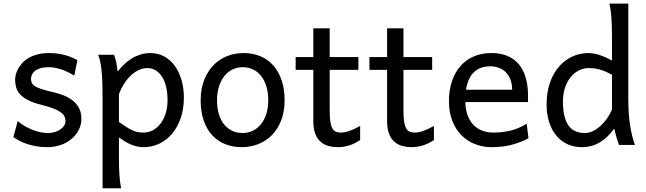

<svg xmlns="http://www.w3.org/2000/svg" viewBox="-20 -801 3570 1061"><path d="M251.5 -507.8Q277.8 -507.8 301 -504.4Q324.2 -501 343.5 -495.4Q362.8 -489.7 378.9 -482.7Q395 -475.6 407.7 -468.8L390.6 -383.3Q378.4 -390.6 363 -398.7Q347.7 -406.7 329.8 -413.6Q312 -420.4 291.3 -425Q270.5 -429.7 248 -429.7Q221.2 -429.7 202.6 -423.8Q184.1 -418 172.9 -408.9Q161.6 -399.9 156.5 -388.4Q151.4 -377 151.4 -366.2Q151.4 -353.5 155.3 -343.8Q159.2 -334 171.6 -325.7Q184.1 -317.4 207 -309.6Q230 -301.8 268.6 -293Q301.8 -285.6 331.1 -274.2Q360.4 -262.7 382.3 -245.1Q404.3 -227.5 417 -202.9Q429.7 -178.2 429.7 -144Q429.7 -110.8 415 -82.5Q400.4 -54.2 375 -33Q349.6 -11.7 315.4 0.2Q281.2 12.2 241.7 12.2Q211.9 12.2 184.3 7.8Q156.7 3.4 132.6 -4.4Q108.4 -12.2 88.4 -22.5Q68.4 -32.7 53.7 -43.9L78.1 -131.8Q94.7 -117.2 115.5 -105Q136.2 -92.8 158.2 -84Q180.2 -75.2 202.4 -70.6Q224.6 -65.9 244.1 -65.9Q265.6 -65.9 283.4 -71.5Q301.3 -77.1 314.2 -86.2Q327.1 -95.2 334.5 -107.2Q341.8 -119.1 341.8 -131.8Q341.8 -145.5 336.2 -157.5Q330.6 -169.4 315.7 -180.4Q300.8 -191.4 274.7 -201.7Q248.5 -211.9 207.5 -222.2Q163.1 -232.9 135 -247.6Q106.9 -262.2 91.1 -279.8Q75.2 -297.4 69.3 -317.9Q63.5 -338.4 63.5 -361.3Q63.5 -372.6 67.1 -387.7Q70.8 -402.8 79.3 -419.2Q87.9 -435.5 101.8 -451.4Q115.7 -467.3 136.7 -479.7Q157.7 -492.2 186 -500Q214.4 -507.8 251.5 -507.8Z M546.9 -236.8Q546.9 -282.2 546.1 -321Q545.4 -359.9 543 -392.3Q540.5 -424.8 535.6 -451.2Q530.8 -477.5 522.5 -498H610.4Q615.7 -485.4 621.1 -462.2Q626.5 -439 629.9 -405.3Q647 -427.7 667.2 -446.8Q687.5 -465.8 710.2 -479.2Q732.9 -492.7 758.1 -500.2Q783.2 -507.8 810.5 -507.8Q852.1 -507.8 886.5 -489.5Q920.9 -471.2 945.1 -438.2Q969.2 -405.3 982.7 -360.1Q996.1 -314.9 996.1 -261.2Q996.1 -198.7 978.5 -148.2Q960.9 -97.7 930.9 -62Q900.9 -26.4 860.4 -7.1Q819.8 12.2 773.9 12.2Q754.4 12.2 737.1 8.3Q719.7 4.4 703.4 -2.4Q687 -9.3 670.9 -19.3Q654.8 -29.3 637.2 -41.5V73.2Q637.2 102.5 637.9 126.2Q638.7 149.9 640.1 169.9Q641.6 189.9 644 206.8Q646.5 223.6 649.4 239.3H546.9ZM773.9 -68.4Q799.8 -68.4 823.5 -80.6Q847.2 -92.8 865.5 -116Q883.8 -139.2 894.8 -172.1Q905.8 -205.1 905.8 -246.6Q905.8 -287.1 898.2 -320.1Q890.6 -353 876 -376.2Q861.3 -399.4 840.6 -412.1Q819.8 -424.8 793.5 -424.8Q772.5 -424.8 750.5 -415.5Q728.5 -406.2 707.8 -388.2Q687 -370.1 668.9 -343Q650.9 -315.9 637.2 -280.8V-127Q662.1 -109.4 680.4 -97.9Q698.7 -86.4 713.9 -79.8Q729 -73.2 742.9 -70.8Q756.8 -68.4 773.9 -68.4Z M1088.9 -246.6Q1088.9 -309.6 1107.9 -358.2Q1127 -406.7 1159.2 -440.2Q1191.4 -473.6 1234.4 -490.7Q1277.3 -507.8 1325.7 -507.8Q1376 -507.8 1417.7 -490.7Q1459.5 -473.6 1489.5 -440.2Q1519.5 -406.7 1536.1 -358.2Q1552.7 -309.6 1552.7 -246.6Q1552.7 -183.6 1533.7 -135.3Q1514.6 -86.9 1482.4 -54.2Q1450.2 -21.5 1407.2 -4.6Q1364.3 12.2 1315.9 12.2Q1265.6 12.2 1223.9 -4.6Q1182.1 -21.5 1152.1 -54.2Q1122.1 -86.9 1105.5 -135.3Q1088.9 -183.6 1088.9 -246.6ZM1179.2 -246.6Q1179.2 -204.1 1189.5 -170.4Q1199.7 -136.7 1218.5 -113.5Q1237.3 -90.3 1263.2 -78.1Q1289.1 -65.9 1320.8 -65.9Q1350.1 -65.9 1376 -78.1Q1401.9 -90.3 1421.1 -113.5Q1440.4 -136.7 1451.4 -170.4Q1462.4 -204.1 1462.4 -246.6Q1462.4 -289.6 1452.1 -323.5Q1441.9 -357.4 1423.1 -381.1Q1404.3 -404.8 1378.2 -417.2Q1352.1 -429.7 1320.8 -429.7Q1291 -429.7 1265.1 -417.2Q1239.3 -404.8 1220.2 -381.1Q1201.2 -357.4 1190.2 -323.5Q1179.2 -289.6 1179.2 -246.6Z M1613.8 -485.8H1711.4V-644.5H1801.8V-485.8H1960.4V-415H1801.8V-190.4Q1801.8 -152.8 1805.4 -128.9Q1809.1 -105 1816.7 -91.6Q1824.2 -78.1 1835.9 -73.2Q1847.7 -68.4 1864.3 -68.4Q1885.3 -68.4 1911.6 -77.6Q1938 -86.9 1970.2 -105V-26.9Q1936.5 -4.9 1905.8 3.7Q1875 12.2 1849.1 12.2Q1820.3 12.2 1795.4 5.6Q1770.5 -1 1751.7 -17.6Q1732.9 -34.2 1722.2 -61.8Q1711.4 -89.4 1711.4 -131.8V-415H1613.8Z M2021.5 -485.8H2119.1V-644.5H2209.5V-485.8H2368.2V-415H2209.5V-190.4Q2209.5 -152.8 2213.1 -128.9Q2216.8 -105 2224.4 -91.6Q2231.9 -78.1 2243.7 -73.2Q2255.4 -68.4 2272 -68.4Q2293 -68.4 2319.3 -77.6Q2345.7 -86.9 2377.9 -105V-26.9Q2344.2 -4.9 2313.5 3.7Q2282.7 12.2 2256.8 12.2Q2228 12.2 2203.1 5.6Q2178.2 -1 2159.4 -17.6Q2140.6 -34.2 2129.9 -61.8Q2119.1 -89.4 2119.1 -131.8V-415H2021.5Z M2695.3 -507.8Q2735.4 -507.8 2766.1 -498.3Q2796.9 -488.8 2819.3 -471.9Q2841.8 -455.1 2856.9 -432.6Q2872.1 -410.2 2881.1 -384.3Q2890.1 -358.4 2894 -330.3Q2897.9 -302.2 2897.9 -274.9Q2897.9 -268.1 2897.9 -255.9Q2897.9 -243.7 2897.5 -236.8H2551.3Q2552.7 -193.8 2564.7 -162.1Q2576.7 -130.4 2597.4 -109.6Q2618.2 -88.9 2646.2 -78.6Q2674.3 -68.4 2707.5 -68.4Q2754.9 -68.4 2800.3 -79.1Q2845.7 -89.8 2890.6 -117.2L2900.4 -36.6Q2874.5 -23.4 2849.6 -14.2Q2824.7 -4.9 2799.8 1Q2774.9 6.8 2749.3 9.5Q2723.6 12.2 2695.3 12.2Q2648.4 12.2 2606 -4.2Q2563.5 -20.5 2531.2 -52.5Q2499 -84.5 2480 -131.8Q2460.9 -179.2 2460.9 -241.7Q2460.9 -302.2 2477.3 -351.3Q2493.7 -400.4 2523.9 -435.3Q2554.2 -470.2 2597.7 -489Q2641.1 -507.8 2695.3 -507.8ZM2688 -434.6Q2634.3 -434.6 2600.1 -403.1Q2565.9 -371.6 2555.2 -305.2H2810.1Q2810.1 -336.4 2801 -360.6Q2792 -384.8 2775.6 -401.4Q2759.3 -418 2736.8 -426.3Q2714.4 -434.6 2688 -434.6Z M3452.1 -258.8Q3452.1 -166.5 3462.6 -103.8Q3473.1 -41 3488.8 0H3400.9Q3395.5 -12.7 3387.9 -37.8Q3380.4 -63 3374 -90.3Q3338.9 -40.5 3294.4 -14.2Q3250 12.2 3195.8 12.2Q3150.9 12.2 3115 -4.6Q3079.1 -21.5 3053.5 -52.5Q3027.8 -83.5 3014.2 -127.2Q3000.5 -170.9 3000.5 -224.6Q3000.5 -289.6 3018.3 -341.8Q3036.1 -394 3067.4 -430.9Q3098.6 -467.8 3140.9 -487.8Q3183.1 -507.8 3232.4 -507.8Q3248 -507.8 3264.9 -504.4Q3281.7 -501 3298.6 -495.1Q3315.4 -489.3 3331.5 -481.7Q3347.7 -474.1 3361.8 -466.3V-603Q3361.8 -720.7 3348.1 -781.2Q3355.5 -781.2 3370.1 -781.2Q3384.8 -781.2 3400.9 -781.2Q3417 -781.2 3431.4 -781.2Q3445.8 -781.2 3452.1 -781.2ZM3232.4 -424.8Q3204.6 -424.8 3179.2 -412.1Q3153.8 -399.4 3134 -375.5Q3114.3 -351.6 3102.5 -317.1Q3090.8 -282.7 3090.8 -239.3Q3090.8 -153.8 3119.9 -109.9Q3148.9 -65.9 3212.9 -65.9Q3235.4 -65.9 3257.6 -77.1Q3279.8 -88.4 3299.6 -106.4Q3319.3 -124.5 3335.4 -147.7Q3351.6 -170.9 3361.8 -195.3V-388.2Q3343.8 -397.9 3328.1 -404.8Q3312.5 -411.6 3297.4 -416Q3282.2 -420.4 3266.6 -422.6Q3251 -424.8 3232.4 -424.8Z"/></svg>

Font: Andika DR AuSIL
Style: Regular
Weight: 400
Designer: Annie Olsen & Victor Gaultney
Foundry: SIL International
Version: Version 0.003